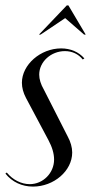

<svg xmlns="http://www.w3.org/2000/svg" viewBox="-53 -682 339 710"><path d="M91 -554H97L188 -615L258 -554H264L200 -662H194ZM259 -466C238 -490 208 -503 173 -503C97 -503 28 -443 28 -376C28 -358 33 -339 43 -320L126 -164C140 -138 147 -114 147 -92C147 -42 106 -1 57 -1C26 -1 -6 -17 -28 -44L-33 -40C-8 -9 28 8 69 8C146 8 214 -50 214 -118C214 -137 208 -158 197 -178L109 -351C98 -370 92 -389 92 -406C92 -454 136 -493 187 -493C214 -493 237 -482 253 -462Z"/></svg>

Font: Moniqa Ita Display
Style: Italic
Weight: 400
Italic angle: -10°
Designer: Rajesh Rajput
Foundry: Rajesh Rajput
Version: Version 1.000